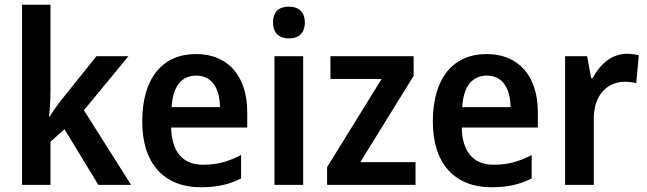

<svg xmlns="http://www.w3.org/2000/svg" viewBox="-20 -780 2730 810"><path d="M193 -403V-760H73V0H193V-182L252 -235L395 0H533L334 -315L522 -543H387L245 -366C227 -344 205 -313 190 -289H187C191 -326 193 -367 193 -403Z M807 -552C667 -552 580 -452 580 -267C580 -89 673 10 827 10C897 10 947 -2 997 -27V-126C943 -98 896 -85 836 -85C751 -85 704 -140 702 -242H1023V-307C1023 -458 943 -552 807 -552ZM808 -461C875 -461 907 -406 908 -328H704C709 -418 748 -461 808 -461Z M1199 -752C1159 -752 1132 -733 1132 -685C1132 -638 1160 -618 1199 -618C1238 -618 1266 -638 1266 -685C1266 -732 1238 -752 1199 -752ZM1259 -543H1138V0H1259Z M1733 0V-96H1500L1725 -460V-543H1374V-447H1590L1360 -75V0Z M2033 -552C1893 -552 1806 -452 1806 -267C1806 -89 1899 10 2053 10C2123 10 2173 -2 2223 -27V-126C2169 -98 2122 -85 2062 -85C1977 -85 1930 -140 1928 -242H2249V-307C2249 -458 2169 -552 2033 -552ZM2034 -461C2101 -461 2133 -406 2134 -328H1930C1935 -418 1974 -461 2034 -461Z M2624 -553C2559 -553 2509 -506 2480 -450H2474L2457 -543H2364V0H2485V-280C2485 -381 2544 -435 2616 -435C2632 -435 2651 -433 2664 -429L2675 -547C2660 -551 2640 -553 2624 -553Z"/></svg>

Font: Noto Sans Ethiopic SemiCondensed SemiBold
Style: Regular
Weight: 600
Width: 4
Designer: Monotype Design Team
Foundry: Monotype Imaging Inc.
Version: Version 2.102